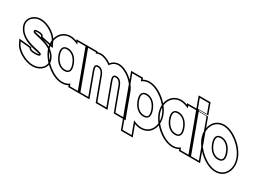

<svg xmlns="http://www.w3.org/2000/svg" viewBox="-221 -1858 4256 3134"><g transform="rotate(30 1906.5 -290.5)"><path d="M352.7 -413 373.6 -370 185.8 -410 182.7 -413C171.6 -443 147.5 -457 81.1 -458C16.1 -458 2 -442 13.1 -412C31.9 -361 386.1 -382 469.7 -150C512.5 -34 407.3 66 274 65C143 65 -37.2 -33 -80.3 -150L-88.6 -167L87.7 -150H89.7C99.6 -123 133.6 -104 211.3 -105C290.3 -105 310 -122 300.1 -149L299.7 -150C280.5 -202 -69 -179 -157.3 -413C-199.7 -528 -102.2 -627 18.4 -628C141.4 -628 310.7 -527 352.7 -413ZM375.7 -422.8C327.4 -550.2 151.2 -653 18.3 -653C-10.2 -652.8 -37.3 -647.7 -62.3 -638.5C-155.4 -604.5 -219.9 -510.5 -180.7 -404.3C-93 -171.6 241.6 -164.1 277.3 -139C270.6 -135.1 250.3 -130 211.1 -130C134.8 -129 117 -148.2 113.1 -158.7L107.1 -175H89.7C29.9 -180.8 -27.4 -186.2 -86.2 -191.9L-130.6 -196.2L-103.3 -140.2C-53.5 -8.8 134.7 90 273.9 90C307.7 90.3 340.5 84.5 369.8 73.7C465.8 38.7 531.8 -53.9 493.2 -158.6C410.1 -389.2 72 -398.4 35.7 -423C35 -425.3 34.9 -426 34.8 -427C39.4 -429.4 54.7 -433 80.9 -433C144.9 -432 153.2 -420.8 159.2 -404.3L161.2 -399L173.6 -387L418.4 -334.9Z M386.4 -281C320.7 -459 409.8 -627 573.4 -628C624.4 -628 680.2 -611.6 734.7 -583.8L718.4 -628H888.4L919.8 -543L1015.1 -284.5L1016.4 -281L1112.6 -20L1144 65H974L958.1 21.9C924.2 49.3 880.5 65.3 829 65C664 65 451.3 -105 386.4 -281ZM556.4 -281C597.7 -169 678.6 -104 766.3 -105C853.7 -105 887.9 -165.8 848.5 -275.2L846.4 -281C804.7 -394 725.5 -457 636.1 -458C547.1 -458 514.7 -394 556.4 -281ZM362.9 -272.3C431.1 -87.4 649.7 90 828.9 90C872.7 90.3 913.2 79.1 945.7 60.6L956.5 90H1179.8L905.8 -653H682.5L690.9 -630.3C650.6 -645 612 -653 573.3 -653C544.3 -652.8 517.3 -647.9 492.5 -638.9C360.2 -590.5 304.5 -430.9 362.9 -272.3ZM579.8 -289.7C568.4 -320.5 563.4 -346.5 563.4 -366.7C563.3 -412.3 583.8 -433 636 -433C712.2 -432.1 783.7 -378.8 822.9 -272.3L825 -266.6C835.1 -238.6 839.6 -214.6 839.7 -195.9C839.9 -150.7 819.3 -130 766.1 -130C691.9 -129.2 618.8 -184.1 579.8 -289.7Z M1348.6 -546.8C1377 -595.5 1425.9 -627.5 1488.4 -628C1621.4 -628 1797.5 -484 1847.8 -345L1967.6 -20L2000.3 66H1831.3L1799 -19L1677.8 -345C1649 -423 1606.5 -457 1551.1 -458C1496.5 -458 1479.3 -423.5 1507.2 -346.7L1507.8 -345L1539.1 -260L1627.6 -20L1660.3 66H1491.3L1459 -19L1369.4 -260H1369.1L1337.8 -345C1309 -423 1266.5 -457 1211.1 -458C1156.1 -458 1139 -423 1167.8 -345L1199.1 -260L1287.6 -20L1319 65H1149L1117.6 -20L1029.1 -260L997.8 -345L924.8 -543L893.4 -628H1063.4L1070.7 -608.3C1093.2 -620.7 1119.3 -627.8 1148.4 -628C1211.4 -628 1284.2 -595.7 1348.6 -546.8ZM1346.5 -249.4 1435.6 -10.2 1474.1 91H1696.6L1651 -28.8L1531.2 -353.6L1530.7 -355.2C1522.5 -377.6 1519.1 -395.1 1519 -406.8C1518.8 -427.6 1522.9 -432.8 1550.9 -433C1594 -432 1627.6 -408.9 1654.3 -336.3L1775.6 -10.2L1814.1 91H2036.6L1991 -28.8L1871.3 -353.6C1817.7 -501.6 1636.1 -653 1488.3 -653C1426.6 -652.5 1375.2 -624 1342.4 -582.1C1279.4 -625.2 1212.6 -653 1148.3 -653C1125.6 -652.8 1104.3 -648.9 1084.9 -642L1080.8 -653H857.5L1131.5 90H1354.8L1191.2 -353.6C1182.8 -376.6 1179.1 -394.5 1179 -406.4C1178.7 -427.6 1182.8 -432.8 1210.9 -433C1254 -432 1287.6 -408.8 1314.3 -336.3Z M1934.8 -583.4C1968.9 -611.2 2012.6 -627.7 2063.4 -628C2228.4 -628 2442.5 -457 2506 -282C2571.3 -105 2486.3 66 2319 65C2267.9 65 2212.2 48.7 2157.7 20.9L2211.2 166L2242.6 251H2072.6L2041.2 166L1876 -282L1779.8 -543L1748.4 -628H1918.4ZM2046 -282C2087.7 -169 2168.6 -104 2256.3 -105C2345.3 -105 2379 -168 2336 -282C2294.7 -394 2215.5 -457 2126.1 -458C2037.1 -458 2004.7 -394 2046 -282ZM1947.2 -622.3 1935.8 -653H1712.5L2055.1 276H2278.4L2201.5 67.3C2242.3 82.2 2280.4 90 2318.9 90C2348.9 90.2 2377.3 85.2 2402.9 75.8C2535.7 27.1 2587.2 -134.2 2529.5 -290.6C2462.7 -474.7 2242.8 -653 2063.3 -653C2019.7 -652.7 1979.9 -641.3 1947.2 -622.3ZM2069.5 -290.6C2058.3 -321 2053.3 -346.6 2053.2 -366.5C2053.1 -412.1 2073.6 -433 2126 -433C2202.2 -432.1 2273.7 -378.8 2312.6 -273.3C2324.5 -241.8 2329.6 -215.8 2329.6 -195.5C2329.6 -150.5 2309.1 -130 2256.1 -130C2182 -129.2 2108.8 -184 2069.5 -290.6Z M2471.4 -281C2405.7 -459 2494.8 -627 2658.4 -628C2709.4 -628 2765.2 -611.6 2819.7 -583.8L2803.4 -628H2973.4L3004.8 -543L3100.1 -284.5L3101.4 -281L3197.6 -20L3229 65H3059L3043.1 21.9C3009.2 49.3 2965.5 65.3 2914 65C2749 65 2536.3 -105 2471.4 -281ZM2641.4 -281C2682.7 -169 2763.6 -104 2851.3 -105C2938.7 -105 2972.9 -165.8 2933.5 -275.2L2931.4 -281C2889.7 -394 2810.5 -457 2721.1 -458C2632.1 -458 2599.7 -394 2641.4 -281ZM2447.9 -272.3C2516.1 -87.4 2734.7 90 2913.9 90C2957.7 90.3 2998.2 79.1 3030.7 60.6L3041.5 90H3264.8L2990.8 -653H2767.5L2775.9 -630.3C2735.6 -645 2697 -653 2658.3 -653C2629.3 -652.8 2602.3 -647.9 2577.5 -638.9C2445.2 -590.5 2389.5 -430.9 2447.9 -272.3ZM2664.8 -289.7C2653.4 -320.5 2648.4 -346.5 2648.4 -366.7C2648.3 -412.3 2668.8 -433 2721 -433C2797.2 -432.1 2868.7 -378.8 2907.9 -272.3L2910 -266.6C2920.1 -238.6 2924.6 -214.6 2924.7 -195.9C2924.9 -150.7 2904.3 -130 2851.1 -130C2776.9 -129.2 2703.8 -184.1 2664.8 -289.7Z M3050.9 -662H3051.9H3136.9L3074.2 -832H2989.2H2988.2H2903.2L2965.9 -662ZM3009.8 -543 2978.4 -628H3148.4L3179.8 -543L3372.6 -20L3404 65H3234L3202.6 -20ZM2948.4 -637 2867.3 -857H3091.6L3172.7 -637ZM2942.5 -653 3216.5 90H3439.8L3165.8 -653Z M3281 -282C3215.7 -459 3304.8 -627 3468.4 -628C3633.4 -628 3847.5 -457 3911 -282C3976.3 -105 3891.3 66 3724 65C3559 65 3346.3 -105 3281 -282ZM3451 -282C3492.7 -169 3573.6 -104 3661.3 -105C3750.3 -105 3784 -168 3741 -282C3699.7 -394 3620.5 -457 3531.1 -458C3442.1 -458 3409.7 -394 3451 -282ZM3257.5 -273.3C3326.1 -87.4 3544.7 90 3723.9 90C3753.9 90.2 3782.3 85.2 3807.9 75.8C3940.7 27.1 3992.2 -134.2 3934.5 -290.6C3867.7 -474.7 3647.8 -653 3468.3 -653C3439.2 -652.8 3412.2 -647.9 3387.3 -638.8C3255.2 -590.5 3199.4 -431.1 3257.5 -273.3ZM3474.5 -290.7C3463.3 -321 3458.3 -346.6 3458.2 -366.5C3458.1 -412.1 3478.6 -433 3531 -433C3607.2 -432.1 3678.7 -378.8 3717.6 -273.3C3729.5 -241.8 3734.6 -215.8 3734.6 -195.5C3734.6 -150.5 3714.1 -130 3661.1 -130C3587 -129.2 3513.8 -184 3474.5 -290.7Z"/></g></svg>

Font: Nordica Plus
Style: NordicaClassicBkOpOblOl
Weight: 900
Version: Version 1.01